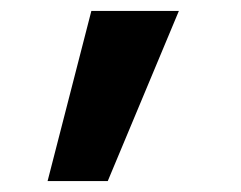

<svg xmlns="http://www.w3.org/2000/svg" viewBox="-20 -171 440 351"><path d="M177 160 307 -151H147L67 160Z"/></svg>

Font: Tekne LDO
Style: Bold
Weight: 700
Monospace: yes
Designer: Alessio Laiso, Mario Rullo, Paolo Rosset
Foundry: Alessio Laiso
Version: Version 1.000;hotconv 1.0.109;makeotfexe 2.5.65596